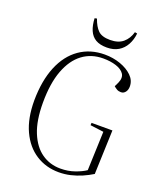

<svg xmlns="http://www.w3.org/2000/svg" viewBox="-168 -1026 947 1142"><g transform="rotate(20 306.0 -455.0)"><path d="M559 -329 549 -50Q520 -32 486.5 -17.5Q453 -3 417 5.5Q381 14 343 14Q262 14 198 -27Q134 -68 97.5 -146.5Q61 -225 61 -338Q62 -464 99 -553.5Q136 -643 204 -690.5Q272 -738 363 -738Q416 -738 462.5 -721.5Q509 -705 538 -676.5Q567 -648 567 -610Q567 -588 556 -574Q545 -560 528 -560Q513 -560 502 -566.5Q491 -573 482 -581L495 -608Q511 -644 495.5 -667Q480 -690 444 -701.5Q408 -713 362 -713Q287 -713 231.5 -671.5Q176 -630 145 -548Q114 -466 114 -343Q114 -230 144 -156.5Q174 -83 226 -46.5Q278 -10 345 -10Q393 -10 434.5 -24.5Q476 -39 502 -57L511 -303L426 -314L427 -329ZM245 -923Q261 -877 285 -853.5Q309 -830 361 -830Q413 -830 443 -855.5Q473 -881 485 -924L500 -921Q496 -881 478.5 -849Q461 -817 431 -799Q401 -781 358 -781Q314 -781 287 -797Q260 -813 246.5 -844.5Q233 -876 231 -920Z"/></g></svg>

Font: Literata 60pt ExtraLight
Style: Italic
Weight: 250
Italic angle: -2°
Designer: Latin by Veronika Burian and Jose Scaglione. Greek by Irene Vlachou. Cyrillic by Vera Evstafieva
Foundry: TypeTogether
Version: Version 3.103;gftools[0.9.29]